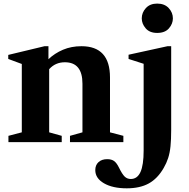

<svg xmlns="http://www.w3.org/2000/svg" viewBox="-20 -792 1052 1070"><path d="M27 0V-35L101.5 -54.5V-435.5L26 -463.5V-486L228 -534.5H250V-462Q284.5 -495 331 -514.8Q377.5 -534.5 434 -534.5Q593 -534.5 593 -360.5V-54.5L667.5 -35V0H370V-35L439.5 -54.5V-325.5Q439.5 -445 341.5 -445Q288.5 -445 254 -406.5V-54.5L324 -35V0ZM856 -608.5Q814 -608.5 792 -634Q770 -659.5 770 -689.5Q770 -722 793 -747Q816 -772 856 -772Q897 -772 920.2 -747Q943.5 -722 943.5 -689.5Q943.5 -659.5 921.5 -634Q899.5 -608.5 856 -608.5ZM686.5 257.5Q608 257.5 559.5 229.5Q511 201.5 511 156Q511 128 529 111.5Q547 95 577.5 95Q601 95 615.5 105.2Q630 115.5 643 142Q660.5 178 674.5 191.8Q688.5 205.5 709 205.5Q745 205.5 762.8 166.8Q780.5 128 780.5 47V-436.5L696.5 -463.5V-487L913.5 -534.5H934V-68Q934 -14.5 930.2 22.8Q926.5 60 917.2 88.5Q908 117 892 144.5Q858 203.5 808.8 230.5Q759.5 257.5 686.5 257.5Z"/></svg>

Font: Libre Caslon Text
Style: Bold
Weight: 700
Designer: Pablo Impallari, Rodrigo Fuenzalida, Katja Schimmel
Foundry: Pablo Impallari, Rodrigo Fuenzalida
Version: Version 2.000